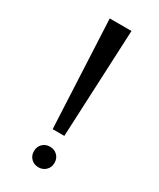

<svg xmlns="http://www.w3.org/2000/svg" viewBox="-186 -768 696 841"><g transform="rotate(30 162.0 -347.5)"><path d="M107 -708H217L192 -163H133ZM110 -39Q110 -62 125 -76.5Q140 -91 162 -91Q184 -91 199 -76.5Q214 -62 214 -39Q214 -16 199 -1.5Q184 13 162 13Q140 13 125 -1.5Q110 -16 110 -39Z"/></g></svg>

Font: Maitree Medium
Style: Regular
Weight: 500
Designer: CadsonDemak Team
Foundry: CadsonDemak
Version: Version 1.000